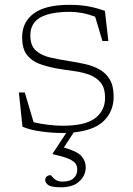

<svg xmlns="http://www.w3.org/2000/svg" viewBox="-20 -542 548 794"><path d="M232 232.5Q193 232.5 180 223.5Q167 214.5 167 202.5Q167 195 172.5 188.8Q178 182.5 189 182.5Q191.5 182.5 196.2 189Q201 195.5 211 202.2Q221 209 239 209Q269.5 209 284.5 195Q299.5 181 299.5 159.5Q299.5 145.5 292.8 135Q286 124.5 264.5 115Q243 105.5 197.5 95.5V93.5L254 7.5Q246 8 237.5 8Q198 8 151 1.8Q104 -4.5 73 -18L58 -159.5H82.5L119 -36.5Q147.5 -29.5 181 -25.8Q214.5 -22 238.5 -22Q332.5 -22 373.5 -53.2Q414.5 -84.5 414.5 -137.5Q414.5 -178.5 396 -200.8Q377.5 -223 347.8 -233.5Q318 -244 283.5 -248.5Q249 -253 217 -258.5Q174.5 -266 141.8 -278.5Q109 -291 90.2 -316.5Q71.5 -342 71.5 -388Q71.5 -450.5 119.5 -486.2Q167.5 -522 267 -522Q314 -522 349.2 -515Q384.5 -508 414 -496.5L428 -372.5H403.5L373.5 -473Q343.5 -484 318.2 -488.5Q293 -493 269 -493Q187.5 -493 146.5 -469.5Q105.5 -446 105.5 -395.5Q105.5 -353.5 128.2 -333Q151 -312.5 188.2 -304Q225.5 -295.5 268.5 -289Q301 -284 333 -276.8Q365 -269.5 391.5 -254.8Q418 -240 434 -213.2Q450 -186.5 450 -142.5Q450 -82.5 410.2 -42.8Q370.5 -3 285 5.5L244 68Q300 84 317.2 104Q334.5 124 334.5 149.5Q334.5 184 308 208.2Q281.5 232.5 232 232.5Z"/></svg>

Font: Newsreader Caption ExtraLight
Style: Regular
Weight: 275
Designer: Hugues Gentile
Foundry: Production Type
Version: Version 1.001